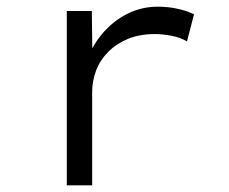

<svg xmlns="http://www.w3.org/2000/svg" viewBox="-20 -555 685 575"><path d="M180 0V-522H255L257 -364L238 -366Q253 -414 285 -452.5Q317 -491 360 -513Q403 -535 453 -535Q484 -535 513 -528.5Q542 -522 561 -512L540 -431Q520 -443 493 -448Q466 -453 444 -453Q398 -453 363 -438.5Q328 -424 303.5 -399Q279 -374 267.5 -343Q256 -312 256 -279V0Z"/></svg>

Font: Lexend Peta Light
Style: Regular
Weight: 300
Version: Version 1.007